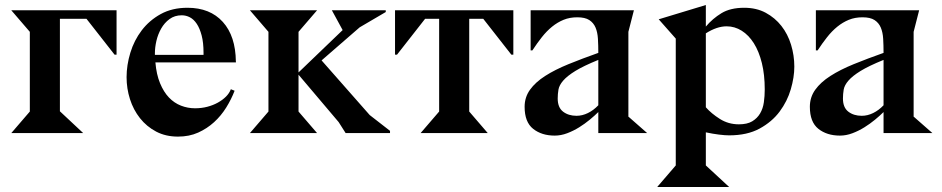

<svg xmlns="http://www.w3.org/2000/svg" viewBox="-20 -531 3760 766"><path d="M437 -313 325 -456H219V-87L312 0H25L99 -86V-404L25 -490H445V-313Z M921 -282H600Q604 -234 618.5 -199Q633 -164 654 -142Q675 -120 702 -109.5Q729 -99 758 -99Q784 -99 807 -105Q830 -111 849 -121.5Q868 -132 881.5 -145.5Q895 -159 901 -175L916 -169Q903 -135 882.5 -102Q862 -69 834 -43.5Q806 -18 770.5 -2Q735 14 690 14Q641 14 603 -6Q565 -26 538.5 -59.5Q512 -93 498.5 -135.5Q485 -178 485 -223Q485 -271 500 -320.5Q515 -370 545.5 -410Q576 -450 621.5 -475Q667 -500 728 -500Q818 -500 869 -443.5Q920 -387 921 -285L922 -283H921ZM792 -321Q792 -361 784.5 -389.5Q777 -418 765 -436Q753 -454 737.5 -462Q722 -470 705 -470Q677 -470 656.5 -455Q636 -440 623 -417Q610 -394 604 -368Q598 -342 598 -319V-312H792Z M1051 -86V-404L977 -490H1245L1171 -404V-242L1347 -411L1304 -490H1519V-483L1415 -422L1263 -290L1455 -72L1536 -9V0H1359L1331 -44L1171 -233V-86L1245 0H977Z M1732 -86V-456H1676L1564 -313H1556V-490H2028V-313H2020L1908 -456H1852V-86L1926 0H1658Z M2367 -84Q2353 -70 2333 -53.5Q2313 -37 2290.5 -23Q2268 -9 2243 0.5Q2218 10 2193 10Q2141 10 2107 -17Q2073 -44 2073 -105Q2073 -143 2094.5 -173Q2116 -203 2155 -228Q2194 -253 2248 -275Q2302 -297 2367 -320Q2367 -350 2365.5 -376Q2364 -402 2356 -421Q2348 -440 2331 -451Q2314 -462 2283 -462Q2253 -462 2228.5 -452Q2204 -442 2182.5 -424.5Q2161 -407 2142 -383Q2123 -359 2104 -330H2097V-490H2509L2487 -404V-65H2488L2562 0H2367ZM2367 -292Q2308 -268 2275.5 -248Q2243 -228 2227 -209.5Q2211 -191 2208 -173.5Q2205 -156 2205 -138Q2205 -102 2226.5 -85.5Q2248 -69 2280 -69Q2303 -69 2325.5 -80Q2348 -91 2367 -111Z M2796 -425Q2823 -457 2858.5 -478.5Q2894 -500 2949 -500Q2998 -500 3035 -480Q3072 -460 3097.5 -427.5Q3123 -395 3136 -352.5Q3149 -310 3149 -265Q3149 -223 3135 -175Q3121 -127 3090.5 -86Q3060 -45 3010.5 -18Q2961 9 2889 9Q2873 9 2848.5 6Q2824 3 2796 -3V129L2889 215H2602L2676 129V-377L2608 -454L2796 -511ZM2796 -103Q2818 -78 2852 -56.5Q2886 -35 2928 -35Q2961 -35 2981 -47Q3001 -59 3012.5 -78.5Q3024 -98 3027.5 -123Q3031 -148 3031 -174Q3031 -233 3019.5 -279.5Q3008 -326 2987.5 -358.5Q2967 -391 2939 -408.5Q2911 -426 2879 -426Q2840 -426 2796 -398Z M3505 -84Q3491 -70 3471 -53.5Q3451 -37 3428.5 -23Q3406 -9 3381 0.5Q3356 10 3331 10Q3279 10 3245 -17Q3211 -44 3211 -105Q3211 -143 3232.5 -173Q3254 -203 3293 -228Q3332 -253 3386 -275Q3440 -297 3505 -320Q3505 -350 3503.5 -376Q3502 -402 3494 -421Q3486 -440 3469 -451Q3452 -462 3421 -462Q3391 -462 3366.5 -452Q3342 -442 3320.5 -424.5Q3299 -407 3280 -383Q3261 -359 3242 -330H3235V-490H3647L3625 -404V-65H3626L3700 0H3505ZM3505 -292Q3446 -268 3413.5 -248Q3381 -228 3365 -209.5Q3349 -191 3346 -173.5Q3343 -156 3343 -138Q3343 -102 3364.5 -85.5Q3386 -69 3418 -69Q3441 -69 3463.5 -80Q3486 -91 3505 -111Z"/></svg>

Font: Bluu Next Cyrillic
Style: Bold
Weight: 700
Designer: Igor Stepanchenko
Foundry: Igor Stepanchenko
Version: Version 1.000